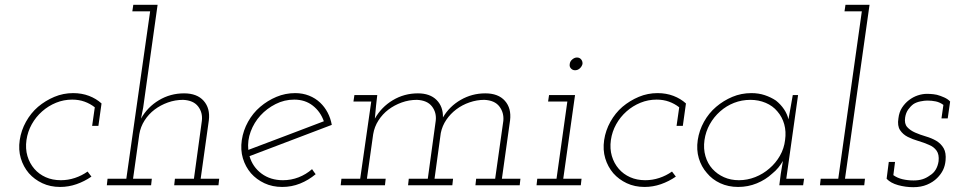

<svg xmlns="http://www.w3.org/2000/svg" viewBox="-20 -770 3969 798"><path d="M360 -36Q331 -16 298 -4.5Q265 7 230 7Q189 7 156 -8.5Q123 -24 100 -50Q77 -77 66.5 -112Q56 -147 62 -188Q68 -228 88 -264Q108 -300 138 -326Q169 -352 206 -367.5Q243 -383 284 -383Q320 -383 350 -371.5Q380 -360 402 -340L389 -247H363L374 -324Q355 -339 331.5 -347.5Q308 -356 280 -356Q245 -356 213 -343Q181 -330 155 -307Q129 -284 112 -253.5Q95 -223 90 -188Q85 -152 94 -121.5Q103 -91 123 -68Q142 -46 170 -33.5Q198 -21 233 -21Q263 -21 291.5 -30.5Q320 -40 344 -57Z M707 -27H786L819 -268Q823 -302 803.5 -327.5Q784 -353 741 -355Q708 -355 677.5 -344Q647 -333 622.5 -314.5Q598 -296 581 -269.5Q564 -243 559 -212L533 -27H611L608 0H424L427 -27H505L604 -723H530L534 -750H635L575 -322L566 -277Q593 -325 640.5 -353.5Q688 -382 745 -382Q799 -382 826.5 -351Q854 -320 848 -270L814 -27H891L888 0H704Z M1359 -251Q1273 -218 1188 -186Q1103 -154 1017 -121Q1030 -76 1067 -48.5Q1104 -21 1156 -21Q1190 -21 1221 -33Q1252 -45 1277 -67Q1281 -61 1284.5 -56Q1288 -51 1292 -46Q1262 -21 1227 -7Q1192 7 1153 7Q1112 7 1079 -8.5Q1046 -24 1023 -50Q1000 -77 989.5 -112Q979 -147 985 -188Q991 -228 1011 -264Q1031 -300 1061.5 -326Q1092 -352 1129 -367.5Q1166 -383 1207 -383Q1238 -383 1264.5 -372.5Q1291 -362 1311 -343Q1329 -326 1341.5 -302.5Q1354 -279 1359 -251ZM1203 -356Q1162 -356 1125.5 -337.5Q1089 -319 1062.5 -290Q1036 -261 1022 -223.5Q1008 -186 1012 -147Q1092 -177 1169.5 -206.5Q1247 -236 1326 -266Q1312 -306 1280 -331Q1248 -356 1203 -356Z M1959 -27H2038L2072 -268Q2075 -302 2055.5 -327.5Q2036 -353 1993 -355Q1962 -355 1931.5 -344.5Q1901 -334 1876.5 -315.5Q1852 -297 1835 -272Q1818 -247 1812 -217L1786 -27H1863L1860 0H1676L1679 -27H1758L1791 -268Q1795 -302 1775.5 -327.5Q1756 -353 1713 -355Q1680 -355 1649.5 -344Q1619 -333 1594.5 -314.5Q1570 -296 1553 -269.5Q1536 -243 1531 -212L1505 -27H1583L1580 0H1396L1399 -27H1477L1523 -348H1449L1453 -375H1548L1543 -331Q1541 -316 1540.5 -304.5Q1540 -293 1538 -277Q1565 -325 1612.5 -353.5Q1660 -382 1717 -382Q1767 -382 1794.5 -354.5Q1822 -327 1821 -282Q1848 -328 1895 -355Q1942 -382 1997 -382Q2051 -382 2078.5 -351Q2106 -320 2100 -270L2066 -27H2143L2140 0H1956Z M2213 -27H2293L2338 -348H2258L2262 -375H2370L2321 -27H2397L2394 0H2210ZM2348 -504Q2349 -515 2358.5 -523Q2368 -531 2378 -531Q2389 -531 2395.5 -523Q2402 -515 2401 -504Q2398 -493 2389.5 -485.5Q2381 -478 2370 -478Q2360 -478 2353 -485.5Q2346 -493 2348 -504Z M2789 -36Q2760 -16 2727 -4.5Q2694 7 2659 7Q2618 7 2585 -8.5Q2552 -24 2529 -50Q2506 -77 2495.5 -112Q2485 -147 2491 -188Q2497 -228 2517 -264Q2537 -300 2567 -326Q2598 -352 2635 -367.5Q2672 -383 2713 -383Q2749 -383 2779 -371.5Q2809 -360 2831 -340L2818 -247H2792L2803 -324Q2784 -339 2760.5 -347.5Q2737 -356 2709 -356Q2674 -356 2642 -343Q2610 -330 2584 -307Q2558 -284 2541 -253.5Q2524 -223 2519 -188Q2514 -152 2523 -121.5Q2532 -91 2552 -68Q2571 -46 2599 -33.5Q2627 -21 2662 -21Q2692 -21 2720.5 -30.5Q2749 -40 2773 -57Z M2880 -188Q2886 -228 2906 -264Q2926 -300 2956.5 -326Q2987 -352 3024 -367.5Q3061 -383 3103 -383Q3133 -383 3158.5 -374.5Q3184 -366 3205 -352Q3225 -336 3238.5 -316Q3252 -296 3257 -274Q3261 -299 3266 -324Q3271 -349 3275 -375H3297L3248 -27H3322L3318 0H3219L3225 -47Q3227 -61 3229.5 -74.5Q3232 -88 3234 -101Q3226 -87 3215 -73.5Q3204 -60 3189 -48Q3162 -23 3125.5 -8Q3089 7 3048 7Q3007 7 2973.5 -8.5Q2940 -24 2918 -51Q2895 -77 2884.5 -112Q2874 -147 2880 -188ZM2908 -188Q2903 -152 2912 -121Q2921 -90 2941 -68Q2961 -46 2989 -33.5Q3017 -21 3051 -21Q3086 -21 3119 -34Q3152 -47 3178 -70Q3204 -92 3221.5 -122.5Q3239 -153 3243 -188Q3248 -223 3239.5 -253.5Q3231 -284 3211 -307Q3192 -330 3162.5 -342.5Q3133 -355 3099 -355Q3063 -355 3031 -342.5Q2999 -330 2973 -307Q2947 -284 2930 -253.5Q2913 -223 2908 -188Z M3391 -27H3464L3562 -723H3490L3494 -750H3594L3492 -27H3575L3572 0H3388Z M3665 -27 3674 -97H3700L3693 -42Q3710 -30 3731.5 -25Q3753 -20 3777 -20Q3798 -20 3814 -25Q3830 -30 3845 -41Q3860 -50 3869 -65Q3878 -80 3881 -100Q3884 -128 3872.5 -144Q3861 -160 3841 -168Q3821 -177 3797 -184Q3773 -191 3753 -201Q3733 -211 3721 -229Q3709 -247 3714 -278Q3717 -304 3729 -322.5Q3741 -341 3758 -354Q3775 -367 3794.5 -373.5Q3814 -380 3833 -380Q3835 -380 3847 -379.5Q3859 -379 3874 -376Q3889 -372 3904.5 -365Q3920 -358 3929 -348L3919 -278H3893L3901 -334Q3886 -345 3869.5 -348.5Q3853 -352 3834 -352Q3822 -352 3805 -348.5Q3788 -345 3776 -337Q3764 -328 3754.5 -314.5Q3745 -301 3742 -282Q3738 -256 3750.5 -242Q3763 -228 3783.5 -219Q3804 -210 3828 -203Q3852 -196 3871 -185Q3891 -173 3902 -154Q3913 -135 3910 -103Q3908 -81 3899.5 -63.5Q3891 -46 3875 -30Q3858 -13 3833 -2.5Q3808 8 3776 8Q3744 8 3713 -0.5Q3682 -9 3665 -27Z"/></svg>

Font: Josefin Slab Light
Style: Italic
Weight: 300
Italic angle: -12°
Designer: Santiago Orozco
Foundry: Typemade
Version: Version 2.000